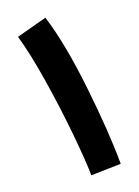

<svg xmlns="http://www.w3.org/2000/svg" viewBox="-133 -741 583 803"><g transform="rotate(-20 158.5 -339.5)"><path d="M130 3Q130 -51 118 -175.5Q106 -300 85 -432Q64 -564 40 -646L175 -682Q216 -551 239 -343.5Q262 -136 262 0Z"/></g></svg>

Font: Noto Sans Arabic Cond
Style: Bold
Weight: 700
Width: 3
Designer: Nadine Chahine
Foundry: Monotype Imaging Inc.
Version: Version 1.001